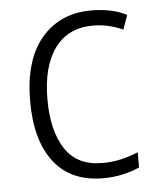

<svg xmlns="http://www.w3.org/2000/svg" viewBox="-45 -581 512 630"><g transform="rotate(-5 211.0 -266.0)"><path d="M270 10Q164 10 108.5 -61.5Q53 -133 53 -262Q53 -397 114 -469.5Q175 -542 279 -542Q313 -542 342.5 -535.5Q372 -529 395 -517L378 -470Q330 -492 280 -492Q198 -492 154 -432Q110 -372 110 -263Q110 -161 149 -100.5Q188 -40 272 -40Q305 -40 334.5 -47Q364 -54 390 -65V-15Q366 -4 335.5 3Q305 10 270 10Z"/></g></svg>

Font: Noto Sans Kannada SemiCondensed Light
Style: Regular
Weight: 300
Width: 4
Designer: Jelle Bosma - Monotype Design Team
Foundry: Monotype Imaging Inc.
Version: Version 2.005; ttfautohint (v1.8.4.7-5d5b)